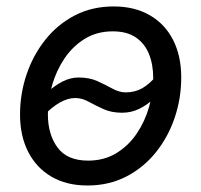

<svg xmlns="http://www.w3.org/2000/svg" viewBox="-20 -567 628 599"><path d="M252.9 11.7Q187.5 11.7 140.4 -15.9Q93.3 -43.5 67.9 -93.3Q42.5 -143.1 42.5 -209.5Q42.5 -273.9 62.7 -334.2Q83 -394.5 121.1 -442.6Q159.2 -490.7 213.1 -518.8Q267.1 -546.9 334.5 -546.9Q399.9 -546.9 447.3 -519.5Q494.6 -492.2 520 -442.4Q545.4 -392.6 545.4 -325.2Q545.4 -259.8 524.9 -199.5Q504.4 -139.2 466.1 -91.6Q427.7 -43.9 373.8 -16.1Q319.8 11.7 252.9 11.7ZM254.9 -65.9Q304.7 -65.9 342.8 -89.1Q380.9 -112.3 406.5 -150.1Q432.1 -188 445.1 -233.6Q458 -279.3 458 -323.7Q458 -365.7 444.8 -398.4Q431.6 -431.2 403.8 -450.2Q376 -469.2 332 -469.2Q282.7 -469.2 245.1 -446.3Q207.5 -423.3 181.6 -385.3Q155.8 -347.2 142.6 -301.3Q129.4 -255.4 129.4 -210Q129.4 -147.9 159.4 -106.9Q189.5 -65.9 254.9 -65.9ZM113.3 -203.6 80.6 -233.4Q103.5 -257.8 127 -278.8Q150.4 -299.8 174.8 -312.5Q199.2 -325.2 225.6 -325.2Q259.3 -325.2 284.4 -313.7Q309.6 -302.2 330.8 -290.5Q352.1 -278.8 372.1 -278.8Q400.9 -278.8 423.8 -291.7Q446.8 -304.7 472.2 -335L507.3 -308.6Q483.9 -280.8 460.9 -259.8Q438 -238.8 413.6 -227.1Q389.2 -215.3 360.8 -215.3Q327.6 -215.3 302.5 -226.8Q277.3 -238.3 256.3 -249.8Q235.4 -261.2 214.8 -261.2Q191.9 -261.2 167 -247.3Q142.1 -233.4 113.3 -203.6Z"/></svg>

Font: Inter 18pt
Style: Italic
Weight: 400
Italic angle: -9.3988°
Designer: Rasmus Andersson
Foundry: rsms
Version: Version 4.001;git-66647c0bb